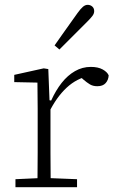

<svg xmlns="http://www.w3.org/2000/svg" viewBox="-20 -775 487 795"><path d="M44 0V-33L154 -38H172L299 -33V0ZM135 0Q135 -30 135.5 -67Q136 -104 136 -143Q136 -182 136 -215V-266Q136 -297 136 -325Q136 -353 135.5 -380.5Q135 -408 135 -433L39 -435V-465L161 -492L180 -489L185 -360L189 -359V-215Q189 -182 189 -143Q189 -104 189.5 -67Q190 -30 190 0ZM182 -308 176 -359H192Q211 -401 235.5 -432Q260 -463 290.5 -480.5Q321 -498 356 -498Q386 -498 405 -487.5Q424 -477 430 -463Q429 -444 417.5 -431Q406 -418 383 -418Q365 -418 352.5 -425.5Q340 -433 326 -445L306 -463L353 -462Q298 -451 256 -412Q214 -373 182 -308ZM206 -587Q222 -610 238 -632.5Q254 -655 270 -677.5Q286 -700 301 -721Q314 -739 323.5 -747Q333 -755 343 -755Q354 -755 362 -748Q370 -741 370 -729Q370 -719 363 -709.5Q356 -700 340 -684Q323 -667 304 -648Q285 -629 265.5 -609.5Q246 -590 226 -570Z"/></svg>

Font: Source Serif 4 Light
Style: Regular
Weight: 300
Designer: Frank Grießhammer
Foundry: Adobe Systems Incorporated
Version: Version 4.004;hotconv 1.0.116;makeotfexe 2.5.65601